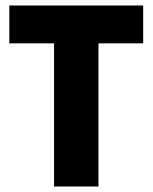

<svg xmlns="http://www.w3.org/2000/svg" viewBox="-20 -680 556 700"><path d="M177 0V-660H339V0ZM14 -522V-660H502V-522Z"/></svg>

Font: Bricolage Grotesque 96pt ExtraBold
Style: Regular
Weight: 800
Designer: Mathieu Triay
Foundry: Atelier Triay
Version: Version 1.001;gftools[0.9.33.dev8+g029e19f]